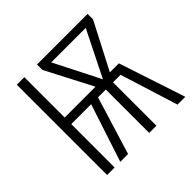

<svg xmlns="http://www.w3.org/2000/svg" viewBox="-169 -857 1030 1030"><g transform="rotate(-45 345.5 -342.5)"><path d="M556.2 -378.9 681.2 0H622.1L519 -329.1H461.9V0H407.2V-329.1H348.1L247.1 0H188L295.9 -329.1H145V0H87.9V-685.1H145V-378.9H378.9L241.2 -644V-685.1H625V-644L487.8 -378.9ZM303.2 -639.2 435.1 -378.9 564.9 -639.2Z"/></g></svg>

Font: Fira Sans Compressed Light
Style: Regular
Weight: 300
Width: 1
Designer: Carrois Corporate & Edenspiekermann AG
Foundry: Carrois Corporate GbR & Edenspiekermann AG
Version: Version 4.203;PS 004.203;hotconv 1.0.88;makeotf.lib2.5.64775